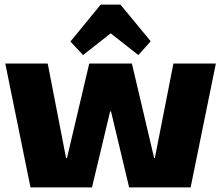

<svg xmlns="http://www.w3.org/2000/svg" viewBox="-20 -817 964 837"><path d="M3 -540H188L268 -128H272L369 -540H555L652 -128H655L736 -540H921L811 0H543L464 -331H460L381 0H113ZM287 -636 419 -797H505L637 -637L583 -577L406 -716H519L342 -577Z"/></svg>

Font: Pathway Extreme SemiCondensed ExtraBold
Style: Regular
Weight: 800
Width: 4
Version: Version 1.001;gftools[0.9.26]